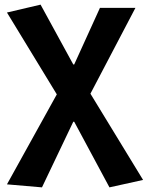

<svg xmlns="http://www.w3.org/2000/svg" viewBox="-20 -594 637 828"><path d="M161 214 10 201 225 -187 10 -540 155 -574 296 -316H300L411 -560H564L370 -190L597 182L452 214L300 -69H296Z"/></svg>

Font: Noto Sans Korean Bold
Style: Bold
Weight: 700
Designer: Ryoko NISHIZUKA  (kana & ideographs); Paul D. Hunt (Latin, Greek & Cyrillic); Wenlong ZHANG  (bopomofo); Sandoll Communi
Foundry: Adobe Systems Incorporated
Version: Version 1.000;PS 1;hotconv 1.0.78;makeotf.lib2.5.61930